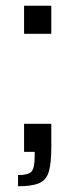

<svg xmlns="http://www.w3.org/2000/svg" viewBox="-20 -530 263 670"><path d="M64 -412V-510H159V-412ZM43 120V81Q79 81 90 68.5Q101 56 101 17V0H64V-98H159V-16Q159 39 150.5 68.5Q142 98 117 109Q92 120 43 120Z"/></svg>

Font: Saira
Style: Regular
Weight: 400
Designer: Hector Gatti with collaboration of the Omnibus-Type team
Foundry: Omnibus-Type
Version: Version 1.100; ttfautohint (v1.8.3)